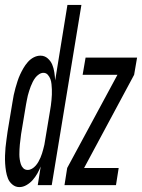

<svg xmlns="http://www.w3.org/2000/svg" viewBox="-43 -755 579 783"><path d="M36 8Q20 8 7.5 -2.5Q-5 -13 -10.5 -27Q-16 -41 -18.5 -56.5Q-21 -72 -22 -88Q-23 -104 -22.5 -120.5Q-22 -137 -20.5 -153.5Q-19 -170 -16.5 -186.5Q-14 -203 -12 -219L8 -339Q10 -353 13 -367.5Q16 -382 20 -396Q24 -410 28.5 -424Q33 -438 39 -451Q45 -464 52.5 -477Q60 -490 70.5 -502Q81 -514 94.5 -521Q108 -528 122 -528Q139 -528 151.5 -517Q164 -506 170 -491.5Q176 -477 178.5 -460.5Q181 -444 182 -427L232 -735H289L168 0H111L123 -76Q117 -61 109 -47Q101 -33 90.5 -21Q80 -9 65.5 -0.5Q51 8 36 8ZM220 0 231 -70 436 -450H294L306 -520H516L504 -450L300 -70H441L430 0ZM70 -62Q79 -62 87.5 -67Q96 -72 102.5 -79.5Q109 -87 113.5 -95Q118 -103 122 -112Q126 -121 128.5 -129.5Q131 -138 133.5 -147Q136 -156 138 -165Q140 -174 141 -183L161 -303Q163 -314 164.5 -325Q166 -336 167 -347Q168 -358 168.5 -369Q169 -380 168.5 -390.5Q168 -401 167 -412Q166 -423 162.5 -432.5Q159 -442 152 -450Q145 -458 134 -458Q125 -458 116 -452Q107 -446 101 -438Q95 -430 90.5 -421Q86 -412 82.5 -403Q79 -394 76 -384.5Q73 -375 70.5 -365.5Q68 -356 66.5 -346.5Q65 -337 63 -328L43 -208Q42 -197 40.5 -187Q39 -177 38 -166.5Q37 -156 36.5 -145.5Q36 -135 36 -125Q36 -115 37.5 -105Q39 -95 42 -85.5Q45 -76 52 -69Q59 -62 70 -62Z"/></svg>

Font: Iosevka SS04
Style: Italic
Weight: 400
Italic angle: -9°
Monospace: yes
Designer: Belleve Invis
Foundry: Belleve Invis
Version: Version 19.0.0; ttfautohint (v1.8.4)